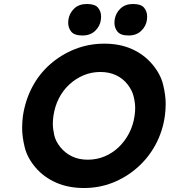

<svg xmlns="http://www.w3.org/2000/svg" viewBox="-20 -933 851 963"><path d="M401 10Q323 10 261.5 -17Q200 -44 158.5 -92.5Q117 -141 104 -194Q91 -247 91 -291Q91 -321 95 -352Q107 -431 142 -497Q177 -563 232.5 -611.5Q288 -660 357 -687Q426 -714 503 -714Q581 -714 641.5 -687Q702 -660 743.5 -611Q785 -562 798 -509Q811 -456 811 -412Q811 -383 807 -352Q796 -274 760.5 -208Q725 -142 669.5 -93Q614 -44 546 -17Q478 10 401 10ZM420 -132Q465 -132 504.5 -148.5Q544 -165 575 -194.5Q606 -224 627 -264Q648 -304 655 -352Q658 -372 658 -391Q658 -417 650.5 -448.5Q643 -480 620 -509.5Q597 -539 562.5 -555.5Q528 -572 483 -572Q439 -572 399.5 -555.5Q360 -539 328 -509.5Q296 -480 275.5 -440Q255 -400 248 -352Q245 -331 245 -312Q245 -287 252 -255.5Q259 -224 283 -194.5Q307 -165 341.5 -148.5Q376 -132 420 -132ZM625 -755Q585 -755 569.5 -774Q554 -793 554 -819Q554 -826 555 -834Q560 -867 584 -890Q608 -913 647 -913Q687 -913 702.5 -894.5Q718 -876 718 -850Q718 -842 717 -834Q713 -802 688.5 -778.5Q664 -755 625 -755ZM394 -755Q353 -755 337.5 -774Q322 -793 322 -819Q322 -826 323 -834Q328 -867 352 -890Q376 -913 416 -913Q456 -913 471.5 -894.5Q487 -876 487 -850Q487 -842 486 -834Q482 -802 457.5 -778.5Q433 -755 394 -755Z"/></svg>

Font: Lexend SemBd
Style: Italic
Weight: 600
Italic angle: -8.13011°
Designer: Bonnie Shaver-Troup, Thomas Jockin
Foundry: Lexend
Version: Version 1.007